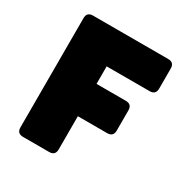

<svg xmlns="http://www.w3.org/2000/svg" viewBox="-166 -854 950 987"><g transform="rotate(30 309.0 -360.0)"><path d="M260 0H105Q69 0 69 -36V-684Q69 -720 105 -720H551Q587 -720 587 -684V-565Q587 -529 551 -529H296V-425H470Q506 -425 506 -389V-269Q506 -233 470 -233H296V-36Q296 0 260 0Z"/></g></svg>

Font: Bungee Tint
Style: Regular
Weight: 400
Designer: David Jonathan Ross
Foundry: David Jonathan Ross
Version: Version 2.001